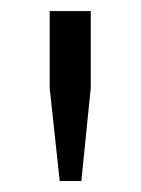

<svg xmlns="http://www.w3.org/2000/svg" viewBox="-20 -749 254 347"><path d="M127 -421.9H87.9L69.8 -589.8V-729H144V-589.8Z"/></svg>

Font: Lumene Sans Expanded
Style: Regular
Weight: 400
Width: 7
Designer: Deni Anggara
Version: Version 1.003;Glyphs 3.1.2 (3151)